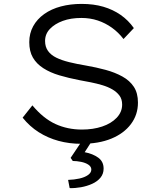

<svg xmlns="http://www.w3.org/2000/svg" viewBox="-20 -727 822 984"><path d="M397 10Q335 10 280 -5Q225 -20 178.5 -49.5Q132 -79 96 -124L146 -187Q202 -120 264 -91.5Q326 -63 400 -63Q457 -63 503.5 -78.5Q550 -94 578 -123.5Q606 -153 606 -191Q606 -219 592 -237.5Q578 -256 555.5 -269Q533 -282 504.5 -290.5Q476 -299 446 -305Q416 -311 388 -316Q331 -327 284 -341Q237 -355 202 -377.5Q167 -400 148.5 -432Q130 -464 130 -511Q130 -556 150 -592.5Q170 -629 206.5 -655Q243 -681 292 -694Q341 -707 398 -707Q460 -707 509.5 -692.5Q559 -678 598.5 -650.5Q638 -623 666 -583L613 -527Q587 -561 553.5 -585Q520 -609 481 -622Q442 -635 397 -635Q343 -635 302 -620Q261 -605 236 -579Q211 -553 211 -517Q211 -487 226 -466Q241 -445 268.5 -431.5Q296 -418 334.5 -408.5Q373 -399 421 -391Q473 -382 521 -369Q569 -356 607 -335Q645 -314 666 -282Q687 -250 687 -201Q687 -139 651 -91Q615 -43 550.5 -16.5Q486 10 397 10ZM337 237 329 195Q360 194 387 188Q414 182 431 170Q448 158 448 142Q448 127 433 117Q418 107 395.5 102.5Q373 98 353 98L342 82L407 -15H458L414 53Q456 61 483.5 81Q511 101 511 137Q511 164 495 183.5Q479 203 452.5 215Q426 227 395.5 232.5Q365 238 337 237Z"/></svg>

Font: Lexend Giga Light
Style: Regular
Weight: 300
Version: Version 1.007